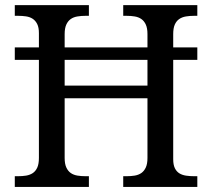

<svg xmlns="http://www.w3.org/2000/svg" viewBox="-20 -734 833 754"><path d="M660.2 -499V-108.9Q660.2 -86.9 666.7 -73.5Q673.3 -60.1 684.6 -53.2Q695.8 -46.4 710.7 -44.2Q725.6 -42 742.2 -42H754.9V0H463.9V-42H477.1Q494.1 -42 509 -44.4Q523.9 -46.9 534.9 -54.4Q545.9 -62 552.5 -76.2Q559.1 -90.3 559.1 -113.8V-348.1H233.9V-113.8Q233.9 -90.3 240.5 -76.2Q247.1 -62 258.1 -54.4Q269 -46.9 284.2 -44.4Q299.3 -42 315.9 -42H329.1V0H38.1V-42H50.8Q67.9 -42 82.8 -44.4Q97.7 -46.9 108.9 -54.4Q120.1 -62 126.5 -76.2Q132.8 -90.3 132.8 -113.8V-499H38.1V-547.9H132.8V-604Q132.8 -626 126.2 -639.4Q119.6 -652.8 108.4 -660.2Q97.2 -667.5 82.3 -669.7Q67.4 -671.9 50.8 -671.9H38.1V-713.9H329.1V-671.9H315.9Q299.3 -671.9 284.2 -669.4Q269 -667 258.1 -659.4Q247.1 -651.9 240.5 -637.7Q233.9 -623.5 233.9 -600.1V-547.9H559.1V-600.1Q559.1 -623.5 552.5 -637.7Q545.9 -651.9 534.9 -659.4Q523.9 -667 509 -669.4Q494.1 -671.9 477.1 -671.9H463.9V-713.9H754.9V-671.9H742.2Q725.1 -671.9 710.2 -669.4Q695.3 -667 684.1 -659.4Q672.9 -651.9 666.5 -637.7Q660.2 -623.5 660.2 -600.1V-547.9H754.9V-499ZM559.1 -397.9V-499H233.9V-397.9Z"/></svg>

Font: KhunPaOh
Style: Regular
Weight: 400
Designer: Khon Soe Zaw Thu
Version: Version 1.00 July 11, 2016, initial release